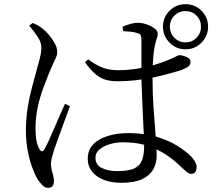

<svg xmlns="http://www.w3.org/2000/svg" viewBox="-20 -848 1040 919"><path d="M387 -550 402 -564Q432 -541 465.5 -526.5Q499 -512 542 -512Q595 -512 641 -520Q649 -521 657 -523Q657 -531 657 -540Q657 -575 657 -608V-657Q657 -669 655 -675Q653 -681 649.5 -684.5Q646 -688 639 -689Q625 -694 607 -696Q589 -698 569 -699L567 -720Q582 -727 602.5 -733Q623 -739 639 -739Q661 -739 683 -731Q705 -723 720 -711.5Q735 -700 735 -688Q735 -678 732.5 -670.5Q730 -663 726.5 -651.5Q723 -640 719 -618Q716 -601 714 -579Q712 -559 711 -535Q716 -536 721 -538Q756 -549 776 -557Q808 -570 821 -577Q834 -584 840 -584Q856 -583 874 -574.5Q892 -566 892 -552Q892 -538 881 -529.5Q870 -521 846 -512Q827 -506 793 -496.5Q759 -487 717 -478Q713 -478 710 -477Q710 -401 715 -330Q720 -257 725 -198Q725 -196 725 -195Q728 -194 731 -193Q789 -175 828.5 -150Q868 -125 890 -104Q904 -90 912.5 -76Q921 -62 921 -48Q921 -34 915 -25Q909 -16 896 -16Q885 -16 875 -24Q865 -32 850 -46Q815 -81 774 -108Q753 -122 729 -133Q730 -117 730 -104Q730 -66 713 -36.5Q696 -7 659 10Q622 27 560 27Q515 27 478.5 13.5Q442 0 421 -26Q400 -52 400 -87Q400 -130 426 -157Q452 -184 497 -197.5Q542 -211 596 -211Q635 -211 669 -206Q668 -208 668 -210Q666 -248 664 -294.5Q662 -341 660 -389Q658 -430 657 -468Q644 -466 631 -464Q586 -459 544 -459Q513 -459 488 -465.5Q463 -472 438.5 -492Q414 -512 387 -550ZM120 -725 136 -738Q153 -731 163 -725.5Q173 -720 187 -708Q197 -701 213 -682.5Q229 -664 241.5 -642Q254 -620 254 -598Q254 -583 244 -563.5Q234 -544 215 -499Q204 -471 188 -429Q172 -387 161 -337Q150 -287 150 -234Q150 -195 155 -172Q160 -149 169 -134Q174 -125 180 -124Q186 -123 192 -133Q200 -146 213 -174Q226 -202 240.5 -236Q255 -270 268.5 -301Q282 -332 291 -351L315 -340Q308 -321 297 -291.5Q286 -262 275 -231.5Q264 -201 254.5 -174.5Q245 -148 240 -134Q233 -111 228.5 -94.5Q224 -78 224 -66Q224 -43 231 -21Q238 1 238 20Q238 51 210 51Q196 51 184.5 40Q173 29 162 13Q149 -7 135.5 -43Q122 -79 113 -125Q104 -171 104 -221Q104 -281 112.5 -333Q121 -385 132.5 -427.5Q144 -470 152 -500Q162 -536 169.5 -564Q177 -592 178 -616Q179 -643 162.5 -668.5Q146 -694 120 -725ZM760 -720.5Q760 -765 791.5 -796.5Q823 -828 868 -828Q913 -828 944.5 -796.5Q976 -765 976 -720.5Q976 -676 944.5 -644Q913 -612 868 -612Q823 -612 791.5 -644Q760 -676 760 -720.5ZM670 -155Q625 -167 567 -167Q536 -167 506 -158Q476 -149 456.5 -133Q437 -117 437 -93Q437 -59 467 -44Q497 -29 541 -29Q597 -29 624 -42.5Q651 -56 660.5 -83Q670 -110 670 -150Q670 -152 670 -155ZM793 -720Q793 -689 815 -667Q837 -645 868 -645Q899 -645 920.5 -667Q942 -689 942 -720Q942 -752 920.5 -773.5Q899 -795 868 -795Q837 -795 815 -773.5Q793 -752 793 -720Z"/></svg>

Font: Early Summer Mincho
Style: Regular
Weight: 400
Designer: GuiWonder
Version: Version 1.002